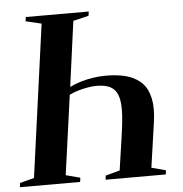

<svg xmlns="http://www.w3.org/2000/svg" viewBox="-53 -794 803 844"><g transform="rotate(-5 349.0 -371.5)"><path d="M1 0 3 -18.5 66 -35 158.5 -708 89 -724.5 92 -743H369.5L367 -724.5L298.5 -708L259.5 -420Q283 -431.5 310.2 -439.5Q337.5 -447.5 365.2 -451.5Q393 -455.5 418 -455.5Q493.5 -455.5 537 -435Q580.5 -414.5 598.8 -377.5Q617 -340.5 617 -291Q617 -277.5 615.8 -262.8Q614.5 -248 612.5 -233L584 -35L647 -18L644.5 0H379L381 -18L444 -35L464 -171.5Q470 -212 473.5 -244.5Q477 -277 477 -302.5Q477 -341.5 467.5 -366.2Q458 -391 435.5 -402.8Q413 -414.5 374 -414.5Q358 -414.5 336 -410.8Q314 -407 292 -400.5Q270 -394 254.5 -385.5L206 -35L269 -18.5L266.5 0Z"/></g></svg>

Font: Merriweather 144pt SemiBold
Style: Italic
Weight: 600
Italic angle: -7.8°
Version: Version 2.101